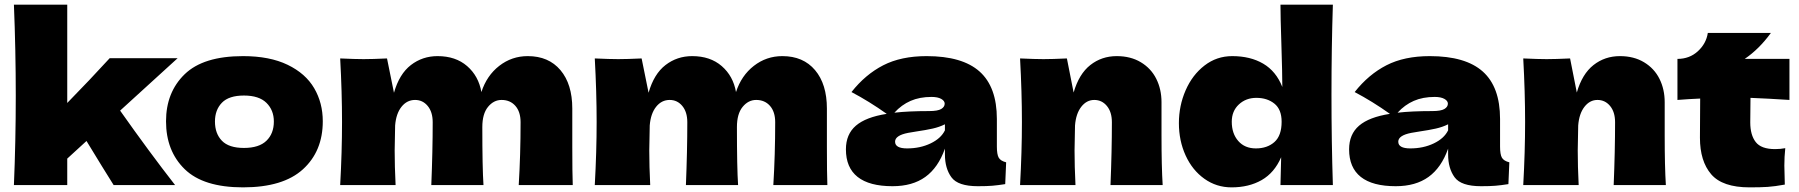

<svg xmlns="http://www.w3.org/2000/svg" viewBox="-20 -798 7757 828"><path d="M746 -547 498 -321Q625 -141 735 0H470L419 -82Q369 -165 353 -190L270 -114V0H40Q48 -190 48 -385Q48 -581 40 -778H270V-354Q367 -453 453 -547Z M696 -275Q696 -400 776.5 -478Q857 -556 1028 -556Q1143 -556 1220.5 -518.5Q1298 -481 1335 -417.5Q1372 -354 1372 -275Q1372 -146 1286.5 -68Q1201 10 1028 10Q857 10 776.5 -68.5Q696 -147 696 -275ZM1161 -274Q1161 -323 1129 -354.5Q1097 -386 1032 -386Q967 -386 937 -355Q907 -324 907 -274Q907 -222 937 -191Q967 -160 1032 -160Q1097 -160 1129 -191Q1161 -222 1161 -274Z M2217 0Q2225 -131 2225 -271Q2225 -316 2202.5 -341.5Q2180 -367 2143 -367Q2109 -367 2084.5 -337Q2060 -307 2060 -250V-251Q2060 -74 2065 0H1840Q1846 -147 1846 -271Q1846 -315 1824.5 -341Q1803 -367 1770 -367Q1735 -367 1711.5 -337.5Q1688 -308 1684 -257Q1682 -181 1682 -149Q1682 -81 1686 0H1447Q1455 -144 1455 -272Q1455 -400 1447 -546Q1513 -543 1548 -543Q1585 -543 1649 -546L1679 -398Q1702 -479 1752 -517.5Q1802 -556 1867 -556Q1945 -556 1994.5 -513Q2044 -470 2056 -401Q2079 -472 2133 -514Q2187 -556 2256 -556Q2346 -556 2397 -495.5Q2448 -435 2448 -330V-164Q2448 -51 2450 0Z M3315 0Q3323 -131 3323 -271Q3323 -316 3300.5 -341.5Q3278 -367 3241 -367Q3207 -367 3182.5 -337Q3158 -307 3158 -250V-251Q3158 -74 3163 0H2938Q2944 -147 2944 -271Q2944 -315 2922.5 -341Q2901 -367 2868 -367Q2833 -367 2809.5 -337.5Q2786 -308 2782 -257Q2780 -181 2780 -149Q2780 -81 2784 0H2545Q2553 -144 2553 -272Q2553 -400 2545 -546Q2611 -543 2646 -543Q2683 -543 2747 -546L2777 -398Q2800 -479 2850 -517.5Q2900 -556 2965 -556Q3043 -556 3092.5 -513Q3142 -470 3154 -401Q3177 -472 3231 -514Q3285 -556 3354 -556Q3444 -556 3495 -495.5Q3546 -435 3546 -330V-164Q3546 -51 3548 0Z M4279 -166Q4279 -132 4287 -118Q4295 -104 4319 -98L4315 -4Q4283 1 4259.5 3Q4236 5 4197 5Q4111 5 4083 -33.5Q4055 -72 4055 -132V-157Q4026 -75 3970.5 -35Q3915 5 3829 5Q3729 5 3678.5 -35Q3628 -75 3628 -154Q3628 -219 3671 -256Q3714 -293 3804 -307Q3728 -361 3652 -401Q3712 -477 3789 -516.5Q3866 -556 3976 -556Q4130 -556 4204.5 -489.5Q4279 -423 4279 -285ZM3837 -312Q3897 -319 3987 -319Q4024 -319 4039 -328Q4054 -337 4054 -351Q4054 -363 4039 -371.5Q4024 -380 3997 -380Q3946 -380 3907 -363Q3868 -346 3837 -312ZM4055 -236V-262Q4031 -250 4002 -243.5Q3973 -237 3932 -231L3896 -225Q3840 -214 3840 -187Q3840 -158 3892 -158Q3948 -158 3993 -179.5Q4038 -201 4055 -236Z M4769 0Q4775 -147 4775 -271Q4775 -315 4753.5 -341Q4732 -367 4699 -367Q4666 -367 4643 -337.5Q4620 -308 4616 -257Q4614 -181 4614 -149Q4614 -81 4618 0H4379Q4387 -144 4387 -272Q4387 -400 4379 -546Q4445 -543 4480 -543Q4517 -543 4581 -546L4610 -399Q4633 -479 4682 -517.5Q4731 -556 4796 -556Q4856 -556 4900 -529.5Q4944 -503 4966.5 -458Q4989 -413 4989 -357V-213Q4989 -80 4994 0Z M5722 -389Q5722 -188 5728 0H5502L5505 -120Q5476 -53 5421 -21.5Q5366 10 5291 10Q5226 10 5174 -27Q5122 -64 5093 -127.5Q5064 -191 5064 -267Q5064 -342 5093 -408.5Q5122 -475 5174.5 -515.5Q5227 -556 5294 -556Q5372 -556 5427.5 -523.5Q5483 -491 5510 -423Q5510 -480 5506 -606Q5502 -728 5502 -778H5728Q5722 -592 5722 -389ZM5507 -273Q5507 -326 5476 -351Q5445 -376 5398 -376Q5353 -376 5322.5 -347.5Q5292 -319 5292 -273Q5292 -222 5320 -190Q5348 -158 5396 -158Q5445 -158 5476 -185.5Q5507 -213 5507 -273Z M6449 -166Q6449 -132 6457 -118Q6465 -104 6489 -98L6485 -4Q6453 1 6429.5 3Q6406 5 6367 5Q6281 5 6253 -33.5Q6225 -72 6225 -132V-157Q6196 -75 6140.5 -35Q6085 5 5999 5Q5899 5 5848.5 -35Q5798 -75 5798 -154Q5798 -219 5841 -256Q5884 -293 5974 -307Q5898 -361 5822 -401Q5882 -477 5959 -516.5Q6036 -556 6146 -556Q6300 -556 6374.5 -489.5Q6449 -423 6449 -285ZM6007 -312Q6067 -319 6157 -319Q6194 -319 6209 -328Q6224 -337 6224 -351Q6224 -363 6209 -371.5Q6194 -380 6167 -380Q6116 -380 6077 -363Q6038 -346 6007 -312ZM6225 -236V-262Q6201 -250 6172 -243.5Q6143 -237 6102 -231L6066 -225Q6010 -214 6010 -187Q6010 -158 6062 -158Q6118 -158 6163 -179.5Q6208 -201 6225 -236Z M6939 0Q6945 -147 6945 -271Q6945 -315 6923.5 -341Q6902 -367 6869 -367Q6836 -367 6813 -337.5Q6790 -308 6786 -257Q6784 -181 6784 -149Q6784 -81 6788 0H6549Q6557 -144 6557 -272Q6557 -400 6549 -546Q6615 -543 6650 -543Q6687 -543 6751 -546L6780 -399Q6803 -479 6852 -517.5Q6901 -556 6966 -556Q7026 -556 7070 -529.5Q7114 -503 7136.5 -458Q7159 -413 7159 -357V-213Q7159 -80 7164 0Z M7697 -367Q7605 -373 7529 -376L7528 -270Q7528 -216 7551.5 -185.5Q7575 -155 7635 -155Q7658 -155 7679 -159Q7675 -122 7675 -84Q7675 -66 7677 -2Q7633 6 7603 8Q7573 10 7525 10Q7408 10 7359.5 -46.5Q7311 -103 7311 -204L7312 -373Q7265 -371 7214 -367V-544Q7266 -544 7302 -577Q7338 -610 7345 -656H7617Q7566 -586 7504 -544H7697Z"/></svg>

Font: Dela Gothic One
Style: Regular
Weight: 400
Designer: aratakana
Foundry: aratakana
Version: Version 1.004